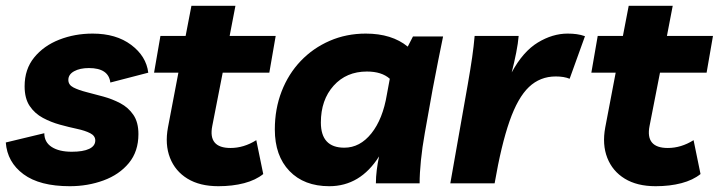

<svg xmlns="http://www.w3.org/2000/svg" viewBox="-29 -633 2482 663"><path d="M212 10Q108 10 52 -31.5Q-4 -73 -9 -141L124 -173Q124 -142 149.5 -125.5Q175 -109 219 -109Q258 -109 279 -119Q300 -129 300 -148Q300 -164 282.5 -173Q265 -182 237 -188Q209 -194 178 -202.5Q147 -211 119 -226Q91 -241 73.5 -267Q56 -293 56 -335Q56 -394 89 -434.5Q122 -475 175.5 -496Q229 -517 291 -517Q372 -517 424 -478Q476 -439 483 -382L352 -348Q346 -398 278 -398Q247 -398 227 -387Q207 -376 207 -357Q207 -340 224.5 -331Q242 -322 269.5 -315Q297 -308 328 -299.5Q359 -291 386.5 -276.5Q414 -262 431.5 -236.5Q449 -211 449 -170Q449 -110 416 -70Q383 -30 328.5 -10Q274 10 212 10Z M725 10Q661 10 618.5 -16Q576 -42 558 -88Q540 -134 551 -193L587 -382H503L525 -509H612L632 -613H784L764 -509H923L901 -382H740L704 -198Q689 -122 767 -122Q813 -122 856 -149L880 -32Q854 -11 814 -0.5Q774 10 725 10Z M1108 10Q1021 10 970.5 -42.5Q920 -95 920 -186Q920 -257 943.5 -317.5Q967 -378 1009.5 -422.5Q1052 -467 1109.5 -492Q1167 -517 1234 -517Q1324 -517 1379 -472L1397 -507H1501Q1494 -473 1484.5 -425.5Q1475 -378 1465 -325L1438 -174Q1429 -124 1424.5 -79Q1420 -34 1420 0H1269Q1269 -22 1272 -46Q1275 -70 1280 -93Q1215 10 1108 10ZM1160 -123Q1214 -123 1253.5 -172.5Q1293 -222 1307 -307L1317 -361Q1289 -386 1238 -386Q1167 -386 1123 -337Q1079 -288 1079 -210Q1079 -123 1160 -123Z M1938 -361Q1919 -369 1890 -369Q1836 -369 1797.5 -332.5Q1759 -296 1730.5 -214.5Q1702 -133 1679 0H1526L1586 -340Q1596 -397 1601.5 -435.5Q1607 -474 1610 -509H1762Q1760 -484 1753.5 -451Q1747 -418 1738 -383Q1777 -455 1828 -486Q1879 -517 1931 -517Q1948 -517 1962.5 -515Q1977 -513 1991 -508Z M2235 10Q2171 10 2128.5 -16Q2086 -42 2068 -88Q2050 -134 2061 -193L2097 -382H2013L2035 -509H2122L2142 -613H2294L2274 -509H2433L2411 -382H2250L2214 -198Q2199 -122 2277 -122Q2323 -122 2366 -149L2390 -32Q2364 -11 2324 -0.5Q2284 10 2235 10Z"/></svg>

Font: Livvic
Style: Bold Italic
Weight: 700
Italic angle: -10°
Designer: Jacques Le Bailly, Baron von Fonthausen
Version: Version 1.001; ttfautohint (v1.8.2)